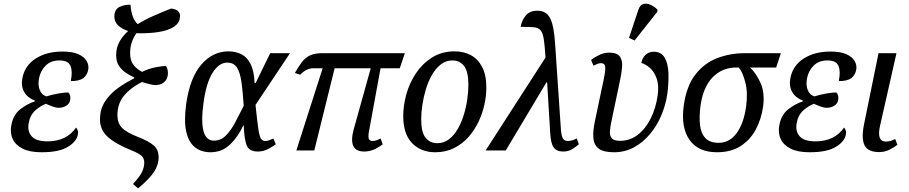

<svg xmlns="http://www.w3.org/2000/svg" viewBox="-20 -829 5011 1058"><path d="M209 10Q144 10 104.5 -10Q65 -30 50 -63Q35 -96 42 -136Q52 -195 90 -225.5Q128 -256 171 -270L172 -275Q133 -289 114 -321Q95 -353 103 -396Q115 -466 175.5 -505.5Q236 -545 324 -545Q379 -545 411.5 -530.5Q444 -516 457.5 -492.5Q471 -469 466 -444Q461 -416 439.5 -399Q418 -382 370 -382Q381 -435 368.5 -465.5Q356 -496 308 -496Q260 -496 231.5 -467.5Q203 -439 195 -397Q188 -358 199.5 -331.5Q211 -305 236 -298Q269 -308 302.5 -314Q336 -320 357 -319Q364 -312 366.5 -301.5Q369 -291 367 -280Q364 -258 345.5 -246.5Q327 -235 303 -235Q290 -235 271.5 -241.5Q253 -248 233 -257Q201 -245 173 -219Q145 -193 138 -150Q130 -105 155 -77.5Q180 -50 241 -50Q347 -50 399 -126Q404 -121 408 -111Q412 -101 409 -87Q402 -49 353.5 -19.5Q305 10 209 10Z M741 209 713 185Q753 141 764 115.5Q775 90 775 67Q775 43 759 29Q743 15 708 1Q618 -35 574.5 -74Q531 -113 531 -170Q531 -226 557.5 -268Q584 -310 627 -341.5Q670 -373 719 -397L720 -402Q700 -411 676.5 -426Q653 -441 636.5 -464.5Q620 -488 620 -525Q620 -565 637.5 -597.5Q655 -630 686 -658Q652 -669 630.5 -689.5Q609 -710 610 -741Q612 -779 640 -791.5Q668 -804 699 -803Q705 -725 739 -696Q777 -720 824.5 -741Q872 -762 923 -782Q951 -778 961.5 -767.5Q972 -757 972 -742Q972 -704 940 -682.5Q908 -661 853.5 -652.5Q799 -644 732 -646Q716 -624 706.5 -597Q697 -570 697 -536Q697 -495 715.5 -471.5Q734 -448 763 -433Q799 -451 838.5 -458.5Q878 -466 895 -465Q902 -454 904 -441.5Q906 -429 905 -419Q902 -390 883 -375Q864 -360 835 -360Q826 -360 805 -365Q784 -370 762 -377Q700 -346 663.5 -302Q627 -258 627 -194Q627 -152 651 -126Q675 -100 741 -74Q798 -52 826 -28.5Q854 -5 854 37Q854 81 828 119.5Q802 158 741 209Z M1140 10Q1090 10 1055 -17Q1020 -44 1006.5 -102.5Q993 -161 1006 -257Q1027 -402 1090 -474Q1153 -546 1239 -546Q1279 -546 1310.5 -530Q1342 -514 1361 -476Q1380 -438 1383 -372H1389L1469 -536H1578L1388 -251Q1397 -165 1403 -122.5Q1409 -80 1417.5 -66Q1426 -52 1443 -52Q1453 -52 1464.5 -56.5Q1476 -61 1486 -66L1500 -34Q1484 -22 1457.5 -8Q1431 6 1401 6Q1354 6 1340 -26.5Q1326 -59 1323 -138H1321Q1293 -77 1248.5 -33.5Q1204 10 1140 10ZM1159 -54Q1197 -54 1225 -82.5Q1253 -111 1276.5 -155.5Q1300 -200 1323 -246Q1318 -324 1310.5 -377Q1303 -430 1285.5 -457Q1268 -484 1232 -484Q1187 -484 1152 -429Q1117 -374 1102 -266Q1072 -54 1159 -54Z M1613 0 1758 -453H1707Q1690 -453 1671.5 -445Q1653 -437 1634 -417L1605 -427Q1625 -463 1644 -487.5Q1663 -512 1689 -524Q1715 -536 1756 -536H2211L2183 -453H2077L2014 -109Q2007 -74 2013 -63Q2019 -52 2033 -52Q2052 -52 2077 -66L2089 -34Q2060 -12 2035.5 -3Q2011 6 1987 6Q1896 6 1929 -116L2023 -453H1824L1712 0Z M2378 10Q2300 10 2251 -40Q2202 -90 2202 -191Q2202 -247 2219 -309Q2236 -371 2271.5 -424.5Q2307 -478 2360.5 -512Q2414 -546 2486 -546Q2534 -546 2573.5 -525.5Q2613 -505 2636.5 -460.5Q2660 -416 2660 -345Q2660 -302 2649.5 -253.5Q2639 -205 2617 -158.5Q2595 -112 2561.5 -74Q2528 -36 2482 -13Q2436 10 2378 10ZM2390 -40Q2426 -40 2454 -61.5Q2482 -83 2502.5 -118.5Q2523 -154 2536 -197Q2549 -240 2555 -283Q2561 -326 2561 -362Q2561 -434 2537.5 -465Q2514 -496 2473 -496Q2437 -496 2409 -474Q2381 -452 2360.5 -416.5Q2340 -381 2327 -338Q2314 -295 2307.5 -252Q2301 -209 2301 -172Q2301 -100 2325 -70Q2349 -40 2390 -40Z M2656 0 2986 -512Q2982 -578 2976.5 -613Q2971 -648 2958.5 -662.5Q2946 -677 2920 -679Q2894 -681 2849 -681Q2854 -714 2876 -742Q2898 -770 2942 -770Q2990 -770 3011.5 -728.5Q3033 -687 3039 -586L3070 -128Q3072 -89 3079.5 -70.5Q3087 -52 3109 -52Q3120 -52 3133.5 -56Q3147 -60 3158 -66L3170 -34Q3156 -22 3134.5 -8Q3113 6 3084 6Q3047 6 3031 -16.5Q3015 -39 3012 -94L2995 -375H2991L2767 0Z M3364 10Q3304 10 3278 -11Q3252 -32 3249.5 -70.5Q3247 -109 3258 -160L3307 -393Q3317 -441 3315 -461Q3313 -481 3291 -481Q3282 -481 3272 -477Q3262 -473 3250 -467L3237 -499Q3258 -515 3284 -527Q3310 -539 3337 -539Q3381 -539 3396 -517Q3411 -495 3408 -460.5Q3405 -426 3397 -388L3351 -169Q3343 -133 3341 -107Q3339 -81 3351 -67Q3363 -53 3397 -53Q3451 -53 3494 -86Q3537 -119 3565.5 -176Q3594 -233 3604 -303Q3612 -359 3598.5 -396.5Q3585 -434 3561 -455Q3537 -476 3514 -482Q3519 -511 3538 -527.5Q3557 -544 3582 -544Q3624 -544 3643 -510.5Q3662 -477 3663.5 -424Q3665 -371 3657 -310Q3648 -250 3624 -193Q3600 -136 3561.5 -90Q3523 -44 3473 -17Q3423 10 3364 10ZM3477 -606 3446 -620 3498 -776Q3507 -802 3525.5 -807Q3544 -812 3565 -802.5Q3586 -793 3603 -776L3602 -764Z M3931 10Q3827 10 3779 -59Q3731 -128 3748 -249Q3763 -356 3812.5 -419Q3862 -482 3933 -509Q4004 -536 4085 -536H4283L4257 -457H4113Q4147 -425 4171 -371.5Q4195 -318 4185 -241Q4175 -172 4144.5 -115Q4114 -58 4061 -24Q4008 10 3931 10ZM3940 -42Q4000 -42 4039 -95Q4078 -148 4091 -240Q4102 -318 4087 -375.5Q4072 -433 4051 -457H4032Q4006 -457 3976.5 -447.5Q3947 -438 3919 -414.5Q3891 -391 3870 -350Q3849 -309 3840 -246Q3832 -186 3837.5 -139.5Q3843 -93 3867.5 -67.5Q3892 -42 3940 -42Z M4441 10Q4376 10 4336.5 -10Q4297 -30 4282 -63Q4267 -96 4274 -136Q4284 -195 4322 -225.5Q4360 -256 4403 -270L4404 -275Q4365 -289 4346 -321Q4327 -353 4335 -396Q4347 -466 4407.5 -505.5Q4468 -545 4556 -545Q4611 -545 4643.5 -530.5Q4676 -516 4689.5 -492.5Q4703 -469 4698 -444Q4693 -416 4671.5 -399Q4650 -382 4602 -382Q4613 -435 4600.5 -465.5Q4588 -496 4540 -496Q4492 -496 4463.5 -467.5Q4435 -439 4427 -397Q4420 -358 4431.5 -331.5Q4443 -305 4468 -298Q4501 -308 4534.5 -314Q4568 -320 4589 -319Q4596 -312 4598.5 -301.5Q4601 -291 4599 -280Q4596 -258 4577.5 -246.5Q4559 -235 4535 -235Q4522 -235 4503.5 -241.5Q4485 -248 4465 -257Q4433 -245 4405 -219Q4377 -193 4370 -150Q4362 -105 4387 -77.5Q4412 -50 4473 -50Q4579 -50 4631 -126Q4636 -121 4640 -111Q4644 -101 4641 -87Q4634 -49 4585.5 -19.5Q4537 10 4441 10Z M4825 9Q4763 9 4744.5 -27.5Q4726 -64 4740 -138L4821 -536H4920L4829 -134Q4820 -93 4827.5 -71Q4835 -49 4861 -49Q4877 -49 4888 -52.5Q4899 -56 4913 -63L4925 -31Q4907 -17 4881 -4Q4855 9 4825 9Z"/></svg>

Font: Noto Serif SemiCondensed
Style: Italic
Weight: 400
Width: 4
Italic angle: -12°
Designer: Monotype Design Team
Foundry: Monotype Imaging Inc.
Version: Version 2.013